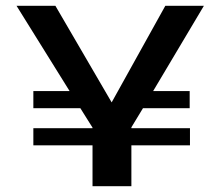

<svg xmlns="http://www.w3.org/2000/svg" viewBox="-20 -642 760 662"><path d="M433 -200H635V-141H433V0H299V-141H95V-200H299V-202L257 -269H95V-328H220L37 -622H171L365 -289L550 -622H683L508 -328H634V-269H473L433 -203Z"/></svg>

Font: Sarpanch SemiBold
Style: Regular
Weight: 600
Designer: Manushi Parikh (Devanagari and Latin), Jyotish Sonowal (Devanagari)
Foundry: Indian Type Foundry
Version: Version 2.004;PS 1.0;hotconv 1.0.78;makeotf.lib2.5.61930; tt